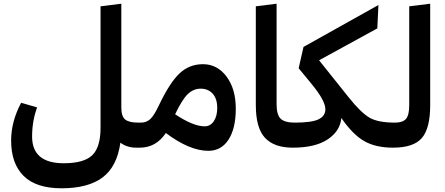

<svg xmlns="http://www.w3.org/2000/svg" viewBox="-20 -796 2397 1035"><path d="M734 -64 714 0Q664 0 629 -27Q611 102 533 160.5Q455 219 312 219Q174 219 107 152Q40 85 40 -38Q40 -141 94 -242L180 -217Q153 -143 153 -60Q153 84 324 84Q432 84 477 41Q522 -2 522 -107V-762L634 -776V-217Q634 -168 655 -151.5Q676 -135 726 -135Z M1074 -450Q1151 -450 1201 -383.5Q1251 -317 1251 -210Q1251 -104 1212 -43.5Q1173 17 1103 17Q1002 17 874 -79Q821 0 734 0H714L694 -61L725 -135H740Q769 -135 790 -154Q811 -173 839 -233Q896 -352 948.5 -401Q1001 -450 1074 -450ZM1083 -115Q1114 -115 1132.5 -142.5Q1151 -170 1151 -214Q1151 -264 1126.5 -291Q1102 -318 1062 -318Q1023 -318 992.5 -289Q962 -260 924 -180Q1022 -115 1083 -115Z M1359 -230V-762L1471 -776V-234Q1471 -177 1493 -156Q1515 -135 1569 -135L1578 -62L1558 0Q1458 0 1408.5 -53Q1359 -106 1359 -230Z M2109 -135 2118 -65 2098 0Q2006 0 1944 -35Q1882 -70 1820 -160Q1814 -90 1747 -45Q1680 0 1558 0L1538 -62L1569 -135Q1661 -135 1697.5 -153Q1734 -171 1734 -207Q1734 -253 1660 -343L1590 -428L1616 -543L2020 -769L2014 -643L1700 -471L1859 -272Q1927 -187 1973 -161Q2019 -135 2109 -135Z M2098 0 2078 -62 2109 -135Q2151 -135 2168.5 -155Q2186 -175 2186 -230V-762L2299 -776V-229Q2299 -105 2254.5 -52.5Q2210 0 2098 0Z"/></svg>

Font: FiraGO SemiBold
Style: Regular
Weight: 600
Designer: bBox Type
Foundry: bBox Type GmbH
Version: Version 1.001;PS 001.001;hotconv 1.0.88;makeotf.lib2.5.64775